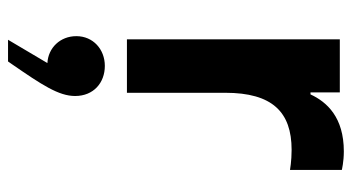

<svg xmlns="http://www.w3.org/2000/svg" viewBox="-219 -361 876 478"><g transform="rotate(90 219.0 -122.0)"><path d="M211 0V-245C211 -362 259 -410 353 -410C381 -410 403 -406 403 -406V-535C403 -535 383 -540 357 -540C272 -540 234 -498 215 -457H210V-530H78V0ZM133 296 140 286C191 212 219 170 219 129C219 83 186 55 144 55C103 55 70 84 70 126C70 166 99 196 137 198L79 296Z"/></g></svg>

Font: Be Vietnam Pro SemiBold
Style: Regular
Weight: 600
Designer: Lam Bao, Tony Le, Vietanh Nguyen
Foundry: Yellow Type Foundry
Version: Version 1.002